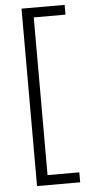

<svg xmlns="http://www.w3.org/2000/svg" viewBox="-59 -748 439 940"><g transform="rotate(-5 160.5 -278.0)"><path d="M296 158V109H140V-666H296V-714H84V158Z"/></g></svg>

Font: Noto Sans Khmer UI Light
Style: Regular
Weight: 300
Designer: Danh Hong and the Monotype Design Team
Foundry: Monotype Imaging Inc.
Version: Version 2.002